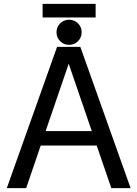

<svg xmlns="http://www.w3.org/2000/svg" viewBox="-20 -972 710 992"><path d="M290.8 -759.3Q272 -778.3 272 -805.2Q272 -832 290.8 -851.1Q309.6 -870.1 336.9 -870.1Q364.3 -870.1 383.1 -851.1Q401.9 -832 401.9 -805.2Q401.9 -778.3 383.1 -759.3Q364.3 -740.2 336.9 -740.2Q309.6 -740.2 290.8 -759.3ZM15.1 0 274.9 -730H305.2H365.2H395L654.8 0H555.2L479.5 -220.2H190.4L115.2 0ZM335 -642.6 215.8 -294.9H454.1ZM474.1 -952.1V-881.8H200.2V-952.1Z"/></svg>

Font: Miedinger*
Style: Book
Weight: 400
Version: Version 001.000